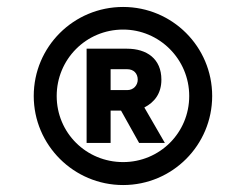

<svg xmlns="http://www.w3.org/2000/svg" viewBox="-20 -804 707 552"><path d="M334 -272C476 -272 590 -387 590 -528C590 -670 475 -784 334 -784C192 -784 77 -670 77 -528C77 -387 192 -272 334 -272ZM143 -528C143 -633 227 -719 334 -719C438 -719 524 -634 524 -528C524 -422 439 -338 334 -338C228 -338 143 -422 143 -528ZM229 -393H298V-486H328L380 -393H454L395 -495C424 -510 444 -535 444 -575C444 -635 402 -664 345 -664H229ZM298 -545V-605H346C364 -605 376 -593 376 -575C376 -559 364 -545 346 -545Z"/></svg>

Font: Mluvka SemiBold
Style: Regular
Weight: 600
Designer: Modified by Jiří Krblich, Original typeface by Gumpita Rahayu
Foundry: Gumpita Rahayu & Jiří Krblich
Version: Version 2.000;Glyphs 3.1.1 (3134)